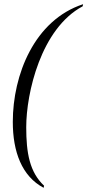

<svg xmlns="http://www.w3.org/2000/svg" viewBox="-20 -773 416 915"><path d="M188 122 190 112C121 47 105 -44 105 -167C105 -329 175 -637 374 -743L376 -753C144 -677 41 -417 41 -192C41 -50 84 67 188 122Z"/></svg>

Font: Noto Serif Display Light
Style: Italic
Weight: 300
Italic angle: -12°
Designer: Monotype Design Team
Foundry: Monotype Imaging Inc.
Version: Version 2.009